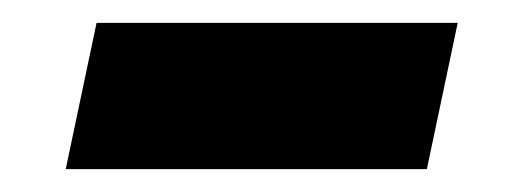

<svg xmlns="http://www.w3.org/2000/svg" viewBox="-20 -386 458 168"><path d="M37.5 -238 64.5 -366H380.5L353.5 -238ZM116 -301H308H116Z"/></svg>

Font: Tourney Thin Black
Style: Italic
Weight: 900
Italic angle: -12°
Version: Version 1.015